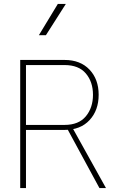

<svg xmlns="http://www.w3.org/2000/svg" viewBox="-20 -954 578 974"><path d="M273.4 -934.1 177.2 -775.4H212.9L314 -934.1ZM343.8 -312.5H314.9L484.4 0H517.6ZM111.8 0V-294.9H307.1Q388.2 -294.9 434.3 -344.7Q480.5 -394.5 480.5 -473.1Q480.5 -551.8 434.1 -600.8Q387.7 -649.9 307.1 -649.9H82.5V0ZM111.8 -624H307.1Q379.4 -624 415.5 -581.3Q451.7 -538.6 451.7 -473.1Q451.7 -407.7 415.5 -364Q379.4 -320.3 307.1 -320.3H111.8Z"/></svg>

Font: Estedad-FD-VF Thin
Style: Regular
Weight: 100
Designer: Amin Abedi
Version: Version 5.0